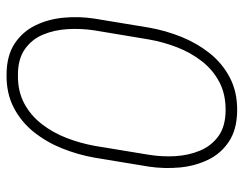

<svg xmlns="http://www.w3.org/2000/svg" viewBox="-102 -660 772 609"><g transform="rotate(-90 284.5 -355.0)"><path d="M530.3 -440.9 502 -269.5Q492.7 -216.3 472.7 -166.5Q452.6 -116.7 420.7 -76.4Q388.7 -36.1 342.8 -12.2Q296.9 11.7 236.8 10.7Q178.2 9.8 140.4 -15.4Q102.5 -40.5 82.8 -81.3Q63 -122.1 58.3 -171.1Q53.7 -220.2 61 -269.5L89.4 -441.4Q98.6 -493.7 118.4 -543.5Q138.2 -593.3 170.4 -633.8Q202.6 -674.3 248.3 -698Q293.9 -721.7 354 -720.7Q413.1 -720.2 450.9 -695.3Q488.8 -670.4 508.8 -629.6Q528.8 -588.9 533.4 -539.6Q538.1 -490.2 530.3 -440.9ZM464.4 -269.5 493.2 -442.4Q499.5 -483.9 497.1 -526.6Q494.6 -569.3 479.7 -605Q464.8 -640.6 433.6 -662.6Q402.3 -684.6 352.5 -684.6Q300.8 -685.5 262.2 -665Q223.6 -644.5 196.3 -609.4Q168.9 -574.2 152.1 -530.8Q135.3 -487.3 127 -441.9L98.6 -269.5Q91.8 -228 94.2 -185.5Q96.7 -143.1 111.8 -106.9Q127 -70.8 157.7 -48.6Q188.5 -26.4 238.8 -25.9Q290.5 -25.4 329.1 -45.7Q367.7 -65.9 395.3 -101.3Q422.9 -136.7 439.7 -180.4Q456.5 -224.1 464.4 -269.5Z"/></g></svg>

Font: Roboto Condensed ExtraLight
Style: Italic
Weight: 250
Italic angle: -12°
Designer: Christian Robertson
Foundry: Google
Version: Version 3.008; 2023